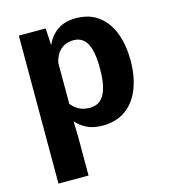

<svg xmlns="http://www.w3.org/2000/svg" viewBox="-113 -630 844 951"><g transform="rotate(-15 308.5 -154.5)"><path d="M68.8 230.5V-528.3H206.5L211.4 -440.4Q230 -485.4 267.6 -512Q305.2 -538.6 362.3 -538.6Q433.1 -538.6 479.5 -503.2Q525.9 -467.8 548.8 -406.5Q571.8 -345.2 571.8 -267.1Q571.8 -186 547.6 -123.5Q523.4 -61 475.1 -25.6Q426.8 9.8 355.5 9.8Q307.1 9.8 273.9 -7.3Q240.7 -24.4 220.7 -48.3L223.1 28.3V230.5ZM317.4 -91.8Q337.9 -91.8 355.5 -99.9Q373 -107.9 386.5 -127.7Q399.9 -147.5 407.5 -181.6Q415 -215.8 415 -267.6Q415 -329.6 404.3 -366.7Q393.6 -403.8 373 -420.2Q352.5 -436.5 324.7 -436.5Q296.4 -436.5 275.6 -425.3Q254.9 -414.1 241.7 -394.3Q228.5 -374.5 222.7 -347.2V-137.2Q237.8 -117.7 260.5 -104.7Q283.2 -91.8 317.4 -91.8Z"/></g></svg>

Font: Comme
Style: Bold
Weight: 700
Version: Version 1.000;gftools[0.9.27]